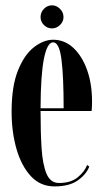

<svg xmlns="http://www.w3.org/2000/svg" viewBox="-20 -672 379 703"><path d="M179.5 10.5Q127.5 10.5 92.8 -27.2Q58 -65 40.2 -127.2Q22.5 -189.5 22.5 -263Q22.5 -356.5 46 -414.5Q69.5 -472.5 104.8 -499.5Q140 -526.5 174.5 -526.5Q216.5 -526.5 248.5 -496.8Q280.5 -467 298.8 -416Q317 -365 317 -301Q317 -282 315.5 -265.5H128.5Q128.5 -189.5 132.2 -130Q136 -70.5 150.2 -36.2Q164.5 -2 196 -2Q239 -2 264.5 -22.8Q290 -43.5 299 -68L307 -62Q295.5 -33 264.5 -11.2Q233.5 10.5 179.5 10.5ZM174.5 -517Q153 -517 141 -457.8Q129 -398.5 128.5 -275.5H213Q213 -392.5 205 -454.8Q197 -517 174.5 -517ZM170.5 -568Q153.5 -568 141 -580.2Q128.5 -592.5 128.5 -609.5Q128.5 -627 141 -639.8Q153.5 -652.5 170.5 -652.5Q186.5 -652.5 199.5 -639.8Q212.5 -627 212.5 -609.5Q212.5 -592.5 199.5 -580.2Q186.5 -568 170.5 -568Z"/></svg>

Font: Imbue 100pt SemiBold
Style: Regular
Weight: 600
Designer: Tyler Finck
Foundry: Etcetera Type Company
Version: Version 1.102; ttfautohint (v1.8.3)